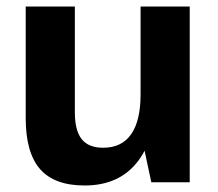

<svg xmlns="http://www.w3.org/2000/svg" viewBox="-20 -560 669 590"><path d="M210 -215Q210 -159 231 -132.5Q252 -106 297 -106Q354 -106 383 -147.5Q412 -189 412 -270L462 -346V-287Q462 -142 405 -66Q348 10 240 10Q147 10 103 -40.5Q59 -91 59 -197V-540H210ZM563 0H445L412 -154V-540H563Z"/></svg>

Font: Pathway Extreme SemiCondensed
Style: Bold
Weight: 700
Width: 4
Version: Version 1.001;gftools[0.9.26]